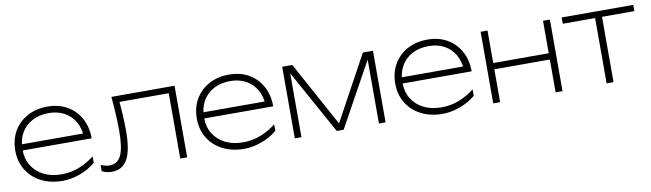

<svg xmlns="http://www.w3.org/2000/svg" viewBox="-36 -1020 5013 1479"><g transform="rotate(-10 2470.0 -280.0)"><path d="M366 12Q271 12 198.5 -25Q126 -62 85.5 -128Q45 -194 45 -280Q45 -367 83.5 -432.5Q122 -498 190 -535Q258 -572 348 -572Q435 -572 501 -534Q567 -496 604 -428.5Q641 -361 641 -272H82V-320H628L585 -290Q582 -360 552 -412Q522 -464 469.5 -492.5Q417 -521 348 -521Q273 -521 217.5 -491Q162 -461 131.5 -407Q101 -353 101 -280Q101 -207 134 -153Q167 -99 226.5 -69Q286 -39 366 -39Q440 -39 505 -65Q570 -91 624 -134V-83Q572 -39 502 -13.5Q432 12 366 12Z M846 -560H1340V0H1286V-536L1311 -511H876L899 -529Q905 -465 908.5 -400Q912 -335 912 -285Q912 -131 873 -61Q834 9 750 9Q730 9 710 4.5Q690 0 673 -10V-58Q690 -51 708 -46.5Q726 -42 742 -42Q804 -42 832 -101Q860 -160 860 -293Q860 -345 856.5 -414Q853 -483 846 -560Z M1786 12Q1691 12 1618.5 -25Q1546 -62 1505.5 -128Q1465 -194 1465 -280Q1465 -367 1503.5 -432.5Q1542 -498 1610 -535Q1678 -572 1768 -572Q1855 -572 1921 -534Q1987 -496 2024 -428.5Q2061 -361 2061 -272H1502V-320H2048L2005 -290Q2002 -360 1972 -412Q1942 -464 1889.5 -492.5Q1837 -521 1768 -521Q1693 -521 1637.5 -491Q1582 -461 1551.5 -407Q1521 -353 1521 -280Q1521 -207 1554 -153Q1587 -99 1646.5 -69Q1706 -39 1786 -39Q1860 -39 1925 -65Q1990 -91 2044 -134V-83Q1992 -39 1922 -13.5Q1852 12 1786 12Z M2182 0V-560H2261L2560 -13H2515L2813 -560H2892V0H2840V-551H2868L2564 0H2510L2206 -550H2234V0Z M3338 12Q3243 12 3170.5 -25Q3098 -62 3057.5 -128Q3017 -194 3017 -280Q3017 -367 3055.5 -432.5Q3094 -498 3162 -535Q3230 -572 3320 -572Q3407 -572 3473 -534Q3539 -496 3576 -428.5Q3613 -361 3613 -272H3054V-320H3600L3557 -290Q3554 -360 3524 -412Q3494 -464 3441.5 -492.5Q3389 -521 3320 -521Q3245 -521 3189.5 -491Q3134 -461 3103.5 -407Q3073 -353 3073 -280Q3073 -207 3106 -153Q3139 -99 3198.5 -69Q3258 -39 3338 -39Q3412 -39 3477 -65Q3542 -91 3596 -134V-83Q3544 -39 3474 -13.5Q3404 12 3338 12Z M3734 -560H3788V0H3734ZM4222 -560H4276V0H4222ZM3763 -306H4254V-257H3763Z M4621 -542H4675V0H4621ZM4368 -560H4928V-511H4368Z"/></g></svg>

Font: Unbounded ExtraLight
Style: Regular
Weight: 250
Designer: Luke Prowse, Jean-Baptiste Morizot, Fátima Lázaro, Florian Runge
Foundry: NaN
Version: Version 1.701;gftools[0.9.28.dev5+ged2979d]